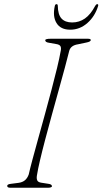

<svg xmlns="http://www.w3.org/2000/svg" viewBox="-20 -882 482 902"><path d="M154.5 -63.5Q150.5 -45.5 154.5 -35.5Q158.5 -25.5 175 -23.5L207 -18.5Q224 -16.5 224 -7Q224 -3.5 218.5 -1.8Q213 0 206 0H29Q14 0 14 -8Q12.5 -16.5 32 -18.5L67 -23Q86 -25.5 97.5 -35.5Q109 -45.5 115 -62.5Q120.5 -87.5 132.2 -131.2Q144 -175 159.2 -230Q174.5 -285 190.8 -344.2Q207 -403.5 222 -460Q237 -516.5 248.2 -563.2Q259.5 -610 264.5 -639Q268.5 -655.5 264.5 -664Q260.5 -672.5 244.5 -675L210.5 -681Q192.5 -683.5 192.5 -693Q192.5 -700 219 -700H392.5Q406.5 -700 406.5 -694Q406.5 -686 385 -682L347 -674Q313 -669 305.5 -644Q298 -613.5 285 -565.2Q272 -517 256 -459.5Q240 -402 223.5 -342Q207 -282 192.5 -227Q178 -172 168 -129.2Q158 -86.5 154.5 -63.5ZM319 -776.5Q352 -776.5 378.8 -795Q405.5 -813.5 427.5 -855Q432 -862.5 437 -862.5Q443 -862.5 441 -854Q426 -805 390.5 -773.8Q355 -742.5 310 -742.5Q264.5 -742.5 245.5 -773.8Q226.5 -805 237.5 -854Q239 -862.5 246 -862.5Q251 -862.5 251.5 -855Q252 -813.5 269 -795Q286 -776.5 319 -776.5Z"/></svg>

Font: Fraunces 9pt S000 Thin
Style: Italic
Weight: 100
Italic angle: -16°
Version: Version 1.000; ttfautohint (v1.8.3)